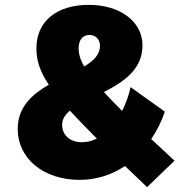

<svg xmlns="http://www.w3.org/2000/svg" viewBox="-20 -731 746 791"><path d="M699 -69C664 -101 633 -131 603 -158C626 -192 645 -229 659 -271L518 -372C510 -336 498 -303 483 -274C454 -303 429 -329 408 -352C489 -393 567 -445 567 -544C567 -642 475 -711 346 -711C213 -711 130 -643 130 -532C130 -483 143 -439 181 -382C112 -342 53 -290 53 -200C53 -77 160 10 308 10C376 10 439 -10 495 -47C523 -20 553 9 586 40ZM304 -533C304 -565 320 -587 348 -587C374 -587 392 -569 392 -542C392 -506 365 -480 327 -457C310 -486 304 -510 304 -533ZM317 -145C270 -145 236 -173 236 -217C236 -240 248 -258 268 -275C299 -242 335 -204 379 -160C359 -150 338 -145 317 -145Z"/></svg>

Font: Montserrat-Arabic Black
Style: Regular
Weight: 900
Designer: Mohamed Gaber
Foundry: Kief Type Foundry
Version: Version 5.008;PS 005.008;hotconv 1.0.88;makeotf.lib2.5.64775